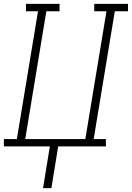

<svg xmlns="http://www.w3.org/2000/svg" viewBox="-35 -755 680 990"><path d="M187 215 222 0H-15V-38H52L161 -697H99V-735H272V-697H204L95 -38H405L514 -697H451V-735H625V-697H557L448 -38H511V0H265L230 215Z"/></svg>

Font: Iosevka Etoile XLtObl
Style: Regular
Weight: 200
Italic angle: -9°
Designer: Belleve Invis
Foundry: Belleve Invis
Version: Version 15.5.2; ttfautohint (v1.8.4)